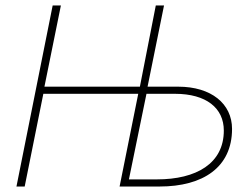

<svg xmlns="http://www.w3.org/2000/svg" viewBox="-20 -680 920 700"><path d="M40 0H70L138 -338H484L416 0H562C720 0 826 -70 826 -210C826 -302 750 -364 630 -364H518L578 -660H548L490 -364H142L202 -660H172ZM450 -26 514 -338H618C732 -338 796 -286 796 -204C796 -84 696 -26 552 -26Z"/></svg>

Font: Source Sans Pro ExtraLight
Style: Italic
Weight: 200
Italic angle: -11°
Designer: Paul D. Hunt
Foundry: Adobe Systems Incorporated
Version: Version 3.006;hotconv 1.0.111;makeotfexe 2.5.65597